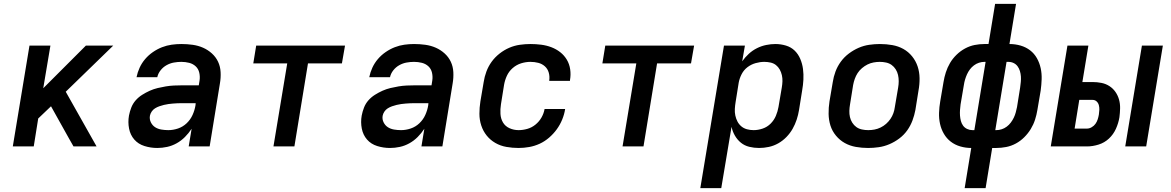

<svg xmlns="http://www.w3.org/2000/svg" viewBox="-20 -755 6040 990"><path d="M46 0 132 -520H240L203 -300L423 -520H564L319 -282L478 0H359L334 -44L243 -207L177 -144L154 0Z M791 8Q757 8 725 -2Q693 -12 672.5 -35.5Q652 -59 645.5 -92Q639 -125 645 -159Q649 -180 657 -200.5Q665 -221 679.5 -237.5Q694 -254 713 -266Q732 -278 752 -287Q772 -296 793 -301Q814 -306 835 -309.5Q856 -313 876.5 -314Q897 -315 918 -315H1005L1009 -340Q1012 -360 1007.5 -380Q1003 -400 989 -413Q975 -426 955.5 -431Q936 -436 915 -436Q896 -436 876.5 -432.5Q857 -429 839 -419Q821 -409 808 -392.5Q795 -376 791 -357H684Q689 -382 700 -406Q711 -430 728.5 -450.5Q746 -471 768.5 -486.5Q791 -502 815.5 -511.5Q840 -521 865 -524.5Q890 -528 915 -528Q945 -528 973.5 -524Q1002 -520 1027 -509Q1052 -498 1072.5 -479.5Q1093 -461 1104.5 -436.5Q1116 -412 1117.5 -383Q1119 -354 1114 -325L1061 0H953L968 -91Q968 -91 968 -91Q968 -91 968 -91Q968 -91 968 -91Q968 -91 968 -91Q953 -68 933.5 -48.5Q914 -29 890.5 -16Q867 -3 841.5 2.5Q816 8 791 8ZM848 -84Q873 -84 898 -92.5Q923 -101 942.5 -119.5Q962 -138 973 -162.5Q984 -187 988 -212L989 -223H918Q906 -223 894.5 -222.5Q883 -222 871.5 -221Q860 -220 848.5 -218.5Q837 -217 825 -214Q813 -211 801.5 -207Q790 -203 779.5 -196.5Q769 -190 762 -179.5Q755 -169 753 -158Q750 -140 758 -124Q766 -108 780 -99Q794 -90 812 -87Q830 -84 848 -84Z M1390 0 1461 -428H1286L1301 -520H1759L1743 -428H1568L1498 0Z M1991 8Q1957 8 1925 -2Q1893 -12 1872.5 -35.5Q1852 -59 1845.5 -92Q1839 -125 1845 -159Q1849 -180 1857 -200.5Q1865 -221 1879.5 -237.5Q1894 -254 1913 -266Q1932 -278 1952 -287Q1972 -296 1993 -301Q2014 -306 2035 -309.5Q2056 -313 2076.5 -314Q2097 -315 2118 -315H2205L2209 -340Q2212 -360 2207.5 -380Q2203 -400 2189 -413Q2175 -426 2155.5 -431Q2136 -436 2115 -436Q2096 -436 2076.5 -432.5Q2057 -429 2039 -419Q2021 -409 2008 -392.5Q1995 -376 1991 -357H1884Q1889 -382 1900 -406Q1911 -430 1928.5 -450.5Q1946 -471 1968.5 -486.5Q1991 -502 2015.5 -511.5Q2040 -521 2065 -524.5Q2090 -528 2115 -528Q2145 -528 2173.5 -524Q2202 -520 2227 -509Q2252 -498 2272.5 -479.5Q2293 -461 2304.5 -436.5Q2316 -412 2317.5 -383Q2319 -354 2314 -325L2261 0H2153L2168 -91Q2168 -91 2168 -91Q2168 -91 2168 -91Q2168 -91 2168 -91Q2168 -91 2168 -91Q2153 -68 2133.5 -48.5Q2114 -29 2090.5 -16Q2067 -3 2041.5 2.5Q2016 8 1991 8ZM2048 -84Q2073 -84 2098 -92.5Q2123 -101 2142.5 -119.5Q2162 -138 2173 -162.5Q2184 -187 2188 -212L2189 -223H2118Q2106 -223 2094.5 -222.5Q2083 -222 2071.5 -221Q2060 -220 2048.5 -218.5Q2037 -217 2025 -214Q2013 -211 2001.5 -207Q1990 -203 1979.5 -196.5Q1969 -190 1962 -179.5Q1955 -169 1953 -158Q1950 -140 1958 -124Q1966 -108 1980 -99Q1994 -90 2012 -87Q2030 -84 2048 -84Z M2654 8Q2622 8 2591 2.5Q2560 -3 2534 -18Q2508 -33 2489.5 -56Q2471 -79 2461.5 -108Q2452 -137 2452 -168.5Q2452 -200 2457 -232L2474 -332Q2478 -359 2488 -386Q2498 -413 2515 -436.5Q2532 -460 2555.5 -478.5Q2579 -497 2605.5 -508.5Q2632 -520 2660 -524Q2688 -528 2715 -528Q2743 -528 2770.5 -524.5Q2798 -521 2823 -511.5Q2848 -502 2868.5 -486Q2889 -470 2902.5 -447.5Q2916 -425 2920 -397.5Q2924 -370 2919 -342Q2919 -341 2919 -340Q2919 -339 2919 -338H2812Q2812 -339 2812 -339.5Q2812 -340 2812 -340Q2815 -361 2809.5 -380.5Q2804 -400 2789.5 -413Q2775 -426 2755.5 -431Q2736 -436 2715 -436Q2691 -436 2667 -428.5Q2643 -421 2623.5 -404Q2604 -387 2593.5 -364Q2583 -341 2579 -317L2563 -217Q2559 -192 2560.5 -167.5Q2562 -143 2573.5 -123.5Q2585 -104 2607 -94Q2629 -84 2654 -84Q2676 -84 2699 -90.5Q2722 -97 2741 -112.5Q2760 -128 2772 -149Q2784 -170 2788 -193H2894Q2890 -166 2879 -139Q2868 -112 2851 -88.5Q2834 -65 2811.5 -45.5Q2789 -26 2763 -14Q2737 -2 2709 3Q2681 8 2654 8Z M3190 0 3261 -428H3086L3101 -520H3559L3543 -428H3368L3298 0Z M3591 215 3713 -520H3821L3807 -439Q3822 -460 3841 -477.5Q3860 -495 3883 -506.5Q3906 -518 3930.5 -523Q3955 -528 3978 -528Q4006 -528 4032.5 -520Q4059 -512 4077.5 -494Q4096 -476 4106.5 -451Q4117 -426 4120.5 -399Q4124 -372 4122.5 -344Q4121 -316 4116 -288L4100 -188Q4096 -163 4088 -138.5Q4080 -114 4067 -91Q4054 -68 4035 -48.5Q4016 -29 3993 -16Q3970 -3 3944.5 2.5Q3919 8 3894 8Q3868 8 3843.5 2Q3819 -4 3800.5 -19Q3782 -34 3769.5 -55.5Q3757 -77 3752 -101L3699 215ZM3866 -84Q3889 -84 3912.5 -92Q3936 -100 3953.5 -117.5Q3971 -135 3980.5 -157.5Q3990 -180 3994 -203L4011 -303Q4014 -320 4014.5 -336Q4015 -352 4011.5 -367.5Q4008 -383 4000.5 -396.5Q3993 -410 3981 -419.5Q3969 -429 3953 -432.5Q3937 -436 3921 -436Q3899 -436 3876 -429.5Q3853 -423 3834 -408.5Q3815 -394 3804 -372.5Q3793 -351 3789 -329L3773 -229Q3770 -211 3769 -193.5Q3768 -176 3771.5 -159.5Q3775 -143 3782.5 -128.5Q3790 -114 3802.5 -103.5Q3815 -93 3831.5 -88.5Q3848 -84 3866 -84Z M4456 8Q4424 8 4393 2.5Q4362 -3 4336 -17.5Q4310 -32 4290.5 -55.5Q4271 -79 4262 -107.5Q4253 -136 4252.5 -168Q4252 -200 4257 -232L4274 -332Q4278 -359 4288 -386Q4298 -413 4315.5 -437Q4333 -461 4357 -479Q4381 -497 4407.5 -508.5Q4434 -520 4462 -524Q4490 -528 4517 -528Q4550 -528 4581 -522.5Q4612 -517 4638 -502.5Q4664 -488 4683 -464.5Q4702 -441 4711.5 -412.5Q4721 -384 4721.5 -352Q4722 -320 4716 -288L4700 -188Q4695 -161 4685 -134Q4675 -107 4658 -83Q4641 -59 4617 -41Q4593 -23 4566 -11.5Q4539 0 4511 4Q4483 8 4456 8ZM4457 -84Q4473 -84 4489 -87Q4505 -90 4520.5 -97.5Q4536 -105 4549 -116.5Q4562 -128 4571.5 -142Q4581 -156 4586.5 -171.5Q4592 -187 4594 -203L4611 -303Q4614 -320 4614 -336.5Q4614 -353 4610.5 -368.5Q4607 -384 4598.5 -397.5Q4590 -411 4577.5 -420Q4565 -429 4549 -432.5Q4533 -436 4516 -436Q4501 -436 4484.5 -433Q4468 -430 4453 -422.5Q4438 -415 4424.5 -403.5Q4411 -392 4402 -378Q4393 -364 4387.5 -348.5Q4382 -333 4379 -317L4363 -217Q4360 -200 4359.5 -183.5Q4359 -167 4362.5 -151.5Q4366 -136 4374.5 -122.5Q4383 -109 4395.5 -100Q4408 -91 4424 -87.5Q4440 -84 4457 -84Z M4954 215 4988 8Q4959 8 4931.5 0Q4904 -8 4882.5 -24.5Q4861 -41 4847 -65Q4833 -89 4827 -116.5Q4821 -144 4822 -173.5Q4823 -203 4828 -232L4845 -332Q4849 -357 4857 -382Q4865 -407 4878.5 -430Q4892 -453 4912 -472.5Q4932 -492 4956 -505Q4980 -518 5005.5 -523Q5031 -528 5056 -528H5077L5111 -735H5219L5185 -528Q5215 -528 5242.5 -520Q5270 -512 5291.5 -495.5Q5313 -479 5326.5 -455Q5340 -431 5346 -403.5Q5352 -376 5351 -346.5Q5350 -317 5346 -288L5329 -188Q5325 -163 5317 -138Q5309 -113 5295 -90Q5281 -67 5261.5 -47.5Q5242 -28 5218 -15Q5194 -2 5168 3Q5142 8 5117 8H5096L5062 215ZM4994 -84H5004L5062 -436H5056Q5042 -436 5028 -431.5Q5014 -427 5002 -418Q4990 -409 4981 -397Q4972 -385 4966 -371.5Q4960 -358 4956 -344.5Q4952 -331 4950 -317L4933 -217Q4931 -202 4930 -187.5Q4929 -173 4930 -159Q4931 -145 4934.5 -131.5Q4938 -118 4946 -107Q4954 -96 4967 -90Q4980 -84 4994 -84ZM5112 -84H5117Q5131 -84 5145 -88.5Q5159 -93 5171 -102Q5183 -111 5192 -123Q5201 -135 5207.5 -148.5Q5214 -162 5217.5 -175.5Q5221 -189 5224 -203L5240 -303Q5242 -318 5243.5 -332.5Q5245 -347 5244 -361Q5243 -375 5239 -388.5Q5235 -402 5227 -413Q5219 -424 5206.5 -430Q5194 -436 5179 -436H5170Z M5782 0 5868 -520H5976L5890 0ZM5398 0 5484 -520H5592L5561 -332H5613Q5637 -332 5659.5 -327.5Q5682 -323 5700.5 -311Q5719 -299 5731.5 -281Q5744 -263 5750 -241.5Q5756 -220 5755.5 -196.5Q5755 -173 5752 -150Q5747 -120 5734 -91Q5721 -62 5698 -40.5Q5675 -19 5644.5 -9.5Q5614 0 5585 0ZM5521 -92H5585Q5597 -92 5609 -99Q5621 -106 5628.5 -116.5Q5636 -127 5640 -139.5Q5644 -152 5646 -164Q5648 -177 5648.5 -189Q5649 -201 5646 -212.5Q5643 -224 5634.5 -232Q5626 -240 5613 -240H5545Z"/></svg>

Font: Iosevka SS04 SmBd Ex Obl
Style: Regular
Weight: 600
Width: 7
Italic angle: -9°
Monospace: yes
Designer: Belleve Invis
Foundry: Belleve Invis
Version: Version 19.0.0; ttfautohint (v1.8.4)